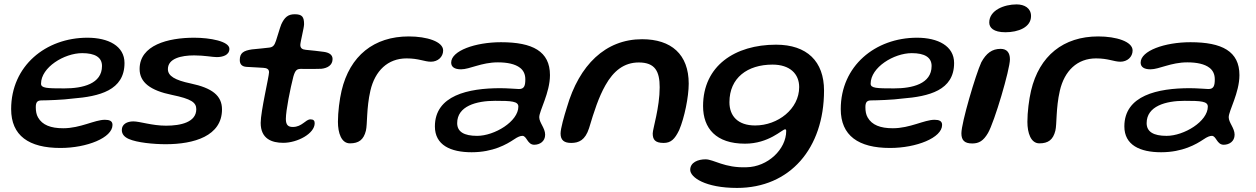

<svg xmlns="http://www.w3.org/2000/svg" viewBox="-20 -656 5861 896"><path d="M262 34.5C385 34.5 505 -13 505 -73C505 -91.5 491 -97 469.5 -97C421.5 -97 355.5 -57.5 275 -57.5C217 -57.5 177.5 -72.5 157.5 -108C150 -121 147 -137 147 -156C147 -180 155 -187.5 174.5 -187.5C197.5 -187.5 276.5 -190 318.5 -196C443.5 -206 561 -234 561 -362C561 -441.5 485.5 -480 388 -480C193 -480 32 -348 32 -147C32 -23 114.5 34.5 262 34.5ZM280.5 -243.5C198.5 -243.5 171.5 -244.5 171.5 -265.5C171.5 -341.5 279.5 -408 363.5 -408C423.5 -408 456 -388.5 456 -348C456 -264.5 366 -243.5 280.5 -243.5Z M753.5 17C885 17 1016 -21 1016 -145.5C1016 -210 969.5 -245.5 870 -266.5C796 -282 763.5 -301.5 763.5 -333.5C763.5 -383 825.5 -397.5 886 -397.5C933.5 -397.5 971.5 -389.5 991.5 -389.5C1018 -389.5 1050.5 -398 1050.5 -428C1050.5 -463.5 959.5 -480 886 -480C764 -480 631.5 -445.5 631.5 -334C631.5 -271.5 682 -233.5 783 -213C872.5 -194.5 896 -178 896 -146.5C896 -85.5 823.5 -69.5 755 -69.5C688.5 -69.5 633.5 -89.5 602 -89.5C573 -89.5 548.5 -76.5 548.5 -49.5C548.5 -30.5 559.5 -17 581 -7.5C619 9.5 696.5 17 753.5 17Z M1302 10.5C1368 10.5 1448.5 -32.5 1448.5 -81C1448.5 -92.5 1443.5 -99 1429 -99C1405.5 -99 1390 -63.5 1346.5 -63.5C1326 -63.5 1314 -71.5 1314 -101C1314 -140.5 1335 -244.5 1349 -298.5C1358 -330 1366.5 -333.5 1382 -334.5C1401.5 -335 1438 -333.5 1479.5 -335C1508 -338 1532 -351.5 1532 -380.5C1532 -400.5 1516 -410.5 1491.5 -414C1471.5 -417 1433 -421 1407 -423.5C1389.5 -425 1381.5 -432 1381.5 -446.5C1382 -462.5 1399 -526.5 1399 -543C1399 -577.5 1390 -589.5 1355 -589.5C1323.5 -589.5 1307.5 -574.5 1292.5 -542C1284.5 -521.5 1275.5 -487.5 1268 -466C1260.5 -443 1253 -435 1233 -433.5C1213 -431.5 1191.5 -428.5 1155.5 -425.5C1116.5 -419.5 1099 -409 1099 -376C1099 -357 1108 -346 1129 -344C1151 -342 1190 -341.5 1208.5 -339.5C1224.5 -338.5 1235.5 -334 1235.5 -319C1235.5 -299.5 1196.5 -136 1196.5 -82.5C1196.5 -8 1248.5 10.5 1302 10.5Z M1613 13C1654.5 13 1677 -4 1687.5 -46C1695 -76 1689.5 -150.5 1708.5 -233C1730 -325.5 1789.5 -383.5 1877.5 -383.5C1935 -383.5 1960.5 -368 1991 -368C2023 -368 2048 -390 2048 -420.5C2048 -462 1972 -486 1887.5 -486C1725.5 -486 1612.5 -396 1574 -232.5C1564.5 -192 1557 -133 1557 -87.5C1557 -35.5 1573 13 1613 13Z M2181 54.5C2281.5 54.5 2345 17 2378 -5C2397 -18 2408.5 -22 2418 -22C2438.5 -22 2441 19.5 2473 19.5C2499 19.5 2524 4 2524 -27.5C2524 -58.5 2496.5 -83.5 2496.5 -109C2496.5 -139 2546.5 -223 2546.5 -305.5C2546.5 -416.5 2465.5 -459 2318 -459C2198 -459 2085.5 -419 2085.5 -364C2085.5 -344 2100.5 -332.5 2131.5 -332.5C2172 -332.5 2226.5 -365 2303.5 -365C2347 -365 2384 -357.5 2407 -339.5C2422.5 -327.5 2431.5 -310 2431.5 -286C2431.5 -257 2427 -240.5 2402 -240.5C2395 -240.5 2347 -244.5 2315 -244.5C2165.5 -244.5 2009.5 -211 2009.5 -66C2009.5 21 2082.5 54.5 2181 54.5ZM2206.5 -22C2145.5 -22 2113.5 -41 2113.5 -81.5C2113.5 -160.5 2202 -185.5 2290.5 -185.5C2366.5 -185.5 2399 -183.5 2399 -158.5C2399 -89.5 2288 -22 2206.5 -22Z M2645.5 11C2681.5 11 2711 -2 2729 -58C2752.5 -136.5 2773.5 -202 2805.5 -258.5C2843 -325 2892 -364.5 2961 -364.5C3037.5 -364.5 3058.5 -322.5 3058.5 -248.5C3058.5 -154.5 3026 -54 3026 -33.5C3026 -5 3036.5 11 3077 11C3111 11 3129 -6.5 3149.5 -49C3174 -106.5 3194 -204 3194 -265.5C3194 -402.5 3112.5 -473 2976.5 -473C2806 -473 2683 -353.5 2625.5 -155C2612.5 -114 2596 -56 2596 -33C2596 -1.5 2613 11 2645.5 11Z M3419.5 221C3666.5 221 3825.5 36.5 3825.5 -233.5C3825.5 -369.5 3746 -447.5 3601.5 -447.5C3409.5 -447.5 3261 -348.5 3261 -161C3261 -57 3321.5 14.5 3456.5 14.5C3568.5 14.5 3630 -52.5 3644 -52.5C3647.5 -52.5 3649 -49.5 3649 -45C3649 41 3562.5 123 3463.5 124.5C3361 128.5 3310.5 87.5 3272.5 87.5C3237 87.5 3201 102 3201 136.5C3201 171.5 3271 221 3419.5 221ZM3504 -70.5C3423.5 -70.5 3384 -114.5 3384 -179C3384 -293 3468.5 -354.5 3585 -354.5C3666 -354.5 3709.5 -311.5 3709.5 -249.5C3709.5 -147.5 3610 -70.5 3504 -70.5Z M4133.5 34.5C4256.5 34.5 4376.5 -13 4376.5 -73C4376.5 -91.5 4362.5 -97 4341 -97C4293 -97 4227 -57.5 4146.5 -57.5C4088.5 -57.5 4049 -72.5 4029 -108C4021.5 -121 4018.5 -137 4018.5 -156C4018.5 -180 4026.5 -187.5 4046 -187.5C4069 -187.5 4148 -190 4190 -196C4315 -206 4432.5 -234 4432.5 -362C4432.5 -441.5 4357 -480 4259.5 -480C4064.5 -480 3903.5 -348 3903.5 -147C3903.5 -23 3986 34.5 4133.5 34.5ZM4152 -243.5C4070 -243.5 4043 -244.5 4043 -265.5C4043 -341.5 4151 -408 4235 -408C4295 -408 4327.5 -388.5 4327.5 -348C4327.5 -264.5 4237.5 -243.5 4152 -243.5Z M4672 -505.5C4732 -505.5 4791.5 -528.5 4791.5 -581C4791.5 -618 4761 -635.5 4724 -635.5C4666.5 -635.5 4596.5 -608.5 4596.5 -551C4596.5 -527 4616 -505.5 4672 -505.5ZM4517 13.5C4548.5 13.5 4569 1.5 4590.5 -35C4621 -87.5 4693 -332 4693 -379C4693 -410 4679 -428 4649.5 -428C4609.5 -428 4582.5 -407.5 4559.5 -365.5C4533 -308 4466.5 -83 4466.5 -34C4466.5 -2 4480.5 13.5 4517 13.5Z M4830.5 13C4872 13 4894.5 -4 4905 -46C4912.5 -76 4907 -150.5 4926 -233C4947.5 -325.5 5007 -383.5 5095 -383.5C5152.5 -383.5 5178 -368 5208.5 -368C5240.5 -368 5265.5 -390 5265.5 -420.5C5265.5 -462 5189.5 -486 5105 -486C4943 -486 4830 -396 4791.5 -232.5C4782 -192 4774.5 -133 4774.5 -87.5C4774.5 -35.5 4790.5 13 4830.5 13Z M5398.5 54.5C5499 54.5 5562.5 17 5595.5 -5C5614.5 -18 5626 -22 5635.5 -22C5656 -22 5658.5 19.5 5690.5 19.5C5716.5 19.5 5741.5 4 5741.5 -27.5C5741.5 -58.5 5714 -83.5 5714 -109C5714 -139 5764 -223 5764 -305.5C5764 -416.5 5683 -459 5535.5 -459C5415.5 -459 5303 -419 5303 -364C5303 -344 5318 -332.5 5349 -332.5C5389.5 -332.5 5444 -365 5521 -365C5564.5 -365 5601.5 -357.5 5624.5 -339.5C5640 -327.5 5649 -310 5649 -286C5649 -257 5644.5 -240.5 5619.5 -240.5C5612.5 -240.5 5564.5 -244.5 5532.5 -244.5C5383 -244.5 5227 -211 5227 -66C5227 21 5300 54.5 5398.5 54.5ZM5424 -22C5363 -22 5331 -41 5331 -81.5C5331 -160.5 5419.5 -185.5 5508 -185.5C5584 -185.5 5616.5 -183.5 5616.5 -158.5C5616.5 -89.5 5505.5 -22 5424 -22Z"/></svg>

Font: Gluten
Style: Italic
Weight: 400
Italic angle: -13°
Designer: Tyler Finck
Foundry: Etcetera Type Company
Version: Version 0.920